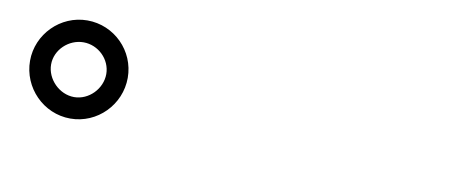

<svg xmlns="http://www.w3.org/2000/svg" viewBox="-36 -932 1072 449"><g transform="rotate(10 500.0 -707.5)"><path d="M27 -708C27 -644 79 -591 143 -591C207 -591 259 -644 259 -708C259 -772 207 -824 143 -824C79 -824 27 -771 27 -708ZM77 -708C77 -743 108 -772 143 -772C178 -772 208 -743 208 -708C208 -673 178 -642 143 -642C108 -642 77 -673 77 -708Z"/></g></svg>

Font: Noto Sans CJK JP Medium
Style: Regular
Weight: 500
Designer: Ryoko NISHIZUKA (kana & ideographs); Paul D. Hunt (Latin, Greek & Cyrillic); Wenlong ZHANG (bopomofo); Sandoll Communica
Foundry: Adobe Systems Incorporated
Version: Version 1.004;PS 1.004;hotconv 1.0.82;makeotf.lib2.5.63406